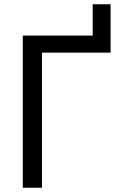

<svg xmlns="http://www.w3.org/2000/svg" viewBox="-20 -881 552 901"><path d="M499 -861V-634H177V0H87V-714H415V-861Z"/></svg>

Font: Advent Sans Logo
Style: Regular
Weight: 400
Designer: Types & Symbols
Foundry: Types & Symbols
Version: Version 1.002